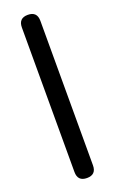

<svg xmlns="http://www.w3.org/2000/svg" viewBox="-142 -746 482 791"><g transform="rotate(-20 99.0 -350.5)"><path d="M134.8 -33.7Q134.8 7.3 94.2 7.3Q53.7 7.3 53.7 -33.7V-667Q53.7 -708 94.2 -708Q134.8 -708 134.8 -667Z"/></g></svg>

Font: inglobal
Style: Regular
Weight: 400
Designer: Andrey Kochetov, Denis Davydov, Evgeny Yurtaev
Foundry: inglobal
Version: Version 1.00 September 25, 2014, initial release